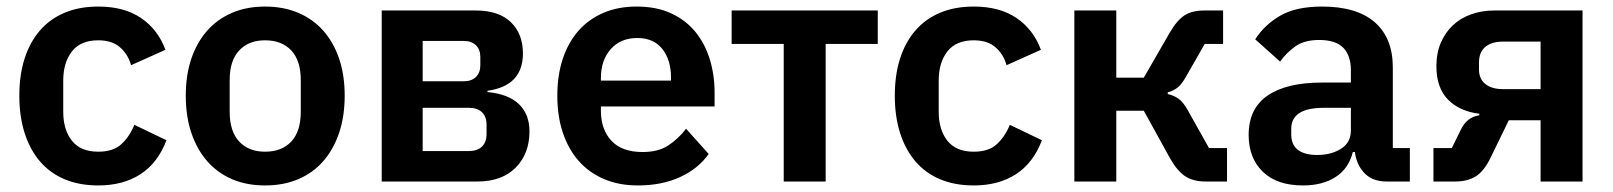

<svg xmlns="http://www.w3.org/2000/svg" viewBox="-20 -554 4923 586"><path d="M280 12Q222 12 177 -7Q132 -26 101.5 -62Q71 -98 55 -148.5Q39 -199 39 -262Q39 -325 55 -375Q71 -425 101.5 -460.5Q132 -496 177 -515Q222 -534 280 -534Q359 -534 410.5 -499Q462 -464 485 -402L380 -355Q371 -388 346.5 -409.5Q322 -431 280 -431Q226 -431 199.5 -397Q173 -363 173 -308V-213Q173 -158 199.5 -124.5Q226 -91 280 -91Q326 -91 351 -114.5Q376 -138 390 -173L488 -126Q462 -57 409 -22.5Q356 12 280 12Z M789 12Q733 12 688.5 -7Q644 -26 612.5 -62Q581 -98 564 -148.5Q547 -199 547 -262Q547 -325 564 -375Q581 -425 612.5 -460.5Q644 -496 688.5 -515Q733 -534 789 -534Q845 -534 890 -515Q935 -496 966.5 -460.5Q998 -425 1015 -375Q1032 -325 1032 -262Q1032 -199 1015 -148.5Q998 -98 966.5 -62Q935 -26 890 -7Q845 12 789 12ZM789 -91Q840 -91 869 -122Q898 -153 898 -213V-310Q898 -369 869 -400Q840 -431 789 -431Q739 -431 710 -400Q681 -369 681 -310V-213Q681 -153 710 -122Q739 -91 789 -91Z M1145 -522H1432Q1502 -522 1539 -486.5Q1576 -451 1576 -391Q1576 -292 1468 -277V-273Q1532 -267 1564 -236Q1596 -205 1596 -153Q1596 -85 1554 -42.5Q1512 0 1437 0H1145ZM1411 -93Q1437 -93 1451 -106.5Q1465 -120 1465 -145V-173Q1465 -198 1451 -211.5Q1437 -225 1411 -225H1270V-93ZM1396 -306Q1419 -306 1432.5 -319Q1446 -332 1446 -355V-380Q1446 -403 1432.5 -416Q1419 -429 1396 -429H1270V-306Z M1927 12Q1869 12 1823.5 -7.5Q1778 -27 1746.5 -62.5Q1715 -98 1698 -148.5Q1681 -199 1681 -262Q1681 -324 1697.5 -374Q1714 -424 1745 -459.5Q1776 -495 1821 -514.5Q1866 -534 1923 -534Q1984 -534 2029 -513Q2074 -492 2103 -456Q2132 -420 2146.5 -372.5Q2161 -325 2161 -271V-229H1814V-216Q1814 -159 1846 -124.5Q1878 -90 1941 -90Q1989 -90 2019.5 -110Q2050 -130 2074 -161L2143 -84Q2111 -39 2055.5 -13.5Q2000 12 1927 12ZM1925 -438Q1874 -438 1844 -404Q1814 -370 1814 -316V-308H2028V-317Q2028 -371 2001.5 -404.5Q1975 -438 1925 -438Z M2372 -420H2213V-522H2659V-420H2500V0H2372Z M2952 12Q2894 12 2849 -7Q2804 -26 2773.5 -62Q2743 -98 2727 -148.5Q2711 -199 2711 -262Q2711 -325 2727 -375Q2743 -425 2773.5 -460.5Q2804 -496 2849 -515Q2894 -534 2952 -534Q3031 -534 3082.5 -499Q3134 -464 3157 -402L3052 -355Q3043 -388 3018.5 -409.5Q2994 -431 2952 -431Q2898 -431 2871.5 -397Q2845 -363 2845 -308V-213Q2845 -158 2871.5 -124.5Q2898 -91 2952 -91Q2998 -91 3023 -114.5Q3048 -138 3062 -173L3160 -126Q3134 -57 3081 -22.5Q3028 12 2952 12Z M3259 -522H3387V-317H3471L3550 -454Q3572 -492 3595 -507Q3618 -522 3656 -522H3713V-420H3657L3602 -324Q3588 -298 3575 -287.5Q3562 -277 3544 -272V-267Q3562 -263 3576.5 -253Q3591 -243 3605 -218L3670 -102H3725V0H3660Q3622 0 3597.5 -16Q3573 -32 3551 -71L3471 -216H3387V0H3259Z M4212 0Q4170 0 4145.5 -24.5Q4121 -49 4115 -90H4109Q4096 -39 4056 -13.5Q4016 12 3957 12Q3877 12 3834 -30Q3791 -72 3791 -142Q3791 -223 3849 -262.5Q3907 -302 4014 -302H4103V-340Q4103 -384 4080 -408Q4057 -432 4006 -432Q3961 -432 3933.5 -412.5Q3906 -393 3887 -366L3811 -434Q3840 -479 3888 -506.5Q3936 -534 4015 -534Q4121 -534 4176 -486Q4231 -438 4231 -348V-102H4283V0ZM4000 -81Q4043 -81 4073 -100Q4103 -119 4103 -156V-225H4021Q3921 -225 3921 -161V-144Q3921 -112 3941.5 -96.5Q3962 -81 4000 -81Z M4355 -102H4411L4438 -157Q4457 -197 4495 -202V-207Q4435 -214 4399.5 -250Q4364 -286 4364 -352Q4364 -392 4377.5 -423.5Q4391 -455 4414.5 -477Q4438 -499 4470.5 -510.5Q4503 -522 4541 -522H4810V0H4682V-187H4585L4530 -74Q4510 -32 4484.5 -16Q4459 0 4421 0H4355ZM4682 -282V-427H4567Q4533 -427 4513.5 -411Q4494 -395 4494 -363V-342Q4494 -313 4513.5 -297.5Q4533 -282 4567 -282Z"/></svg>

Font: IBMPlexSans-SemiBold
Style: Regular
Weight: 600
Designer: Mike Abbink, Paul van der Laan, Pieter van Rosmalen
Foundry: Bold Monday
Version: Version 3.1